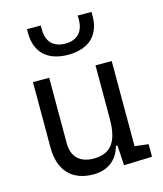

<svg xmlns="http://www.w3.org/2000/svg" viewBox="-117 -870 820 966"><g transform="rotate(-15 293.0 -387.0)"><path d="M250.5 9.8C324.2 9.8 377 -29.8 395 -99.6H403.3L409.7 4.9L556.6 0V-65.4L485.4 -74.2V-517.6H400.9V-239.3C400.9 -114.7 356.9 -66.9 271.5 -66.9C200.7 -66.9 159.7 -106 159.7 -175.8V-517.6H75.2V-175.8C75.2 -57.6 138.7 9.8 250.5 9.8ZM283.2 -604.5C390.1 -604.5 451.2 -661.6 451.2 -761.7V-782.7H379.4V-761.7C379.4 -698.2 345.2 -662.6 283.2 -662.6C221.2 -662.6 187 -698.2 187 -761.7V-782.7H115.2V-761.7C115.2 -661.6 176.3 -604.5 283.2 -604.5Z"/></g></svg>

Font: Cascadia Code SemiLight
Style: Regular
Weight: 350
Monospace: yes
Designer: Aaron Bell
Foundry: Saja Typeworks
Version: Version 2404.023